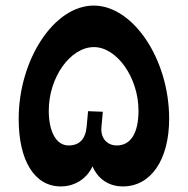

<svg xmlns="http://www.w3.org/2000/svg" viewBox="-20 -659 673 689"><path d="M198 10C248 10 291 -17 312 -62C332 -16 371 10 421 10C521 10 587 -85 587 -233C587 -446 458 -639 316 -639C174 -639 47 -445 47 -232C47 -84 103 10 198 10ZM155 -262C155 -382 233 -490 317 -490C399 -490 477 -381 477 -262C477 -181 449 -137 399 -137C365 -137 340 -163 344 -203L349 -258L296 -260L291 -205C287 -160 265 -137 226 -137C182 -137 155 -186 155 -262Z"/></svg>

Font: Wafeq
Style: Bold
Weight: 700
Designer: Rasmus Andersson & Azza Alameddine
Foundry: Google & TypeTogether
Version: Version 3.000;FEAKit 1.0